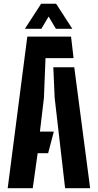

<svg xmlns="http://www.w3.org/2000/svg" viewBox="-20 -993 516 1013"><path d="M20.6 0 124.1 -800H354.8L368.2 -686.2H220.1L211.8 -476.4L190.6 -298.6H264L234 -184.8H178.7L152.7 0ZM323.5 0 268.4 -476.8 261.3 -638.2H371.8L455.6 0ZM111.2 -840.9 197 -973.3H276L361.7 -840.9H274.9L236.5 -905.7L198.2 -840.9Z"/></svg>

Font: Big Shoulders Stencil Text SC Thin
Style: Regular
Weight: 100
Designer: Patric King
Foundry: XO Type Co
Version: Version 2.001